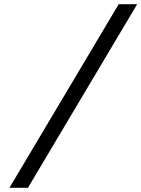

<svg xmlns="http://www.w3.org/2000/svg" viewBox="-20 -814 673 914"><path d="M25 80 545 -794H633L113 80Z"/></svg>

Font: Fragment Mono
Style: Italic
Weight: 400
Italic angle: -12°
Designer: Wei Huang based on Nimbus Sans by URW Studio, based on Helvetica by Max Miedinger.
Foundry: Wei Huang
Version: Version 1.011; ttfautohint (v1.8.4.7-5d5b)